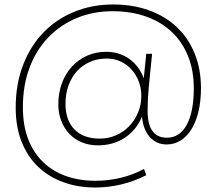

<svg xmlns="http://www.w3.org/2000/svg" viewBox="-20 -730 966 856"><path d="M632 51Q577 79 519.5 92.5Q462 106 404 106Q328 106 263 82.5Q198 59 150.5 14Q103 -31 76.5 -97.5Q50 -164 50 -250Q50 -354 82.5 -439Q115 -524 172.5 -584Q230 -644 310 -677Q390 -710 484 -710Q573 -710 645.5 -683.5Q718 -657 769 -608.5Q820 -560 848 -491Q876 -422 876 -337Q876 -280 865 -233.5Q854 -187 834 -154.5Q814 -122 786 -104Q758 -86 723 -86Q677 -86 647.5 -119.5Q618 -153 613 -210Q588 -150 536.5 -116Q485 -82 416 -82Q377 -82 344.5 -95.5Q312 -109 289 -133.5Q266 -158 253 -191.5Q240 -225 240 -264Q240 -316 256 -359Q272 -402 300.5 -433Q329 -464 368 -481.5Q407 -499 453 -499Q513 -499 557 -467Q601 -435 621 -381L632 -490H658L643 -339Q641 -319 639.5 -289Q638 -259 638 -236Q638 -116 724 -116Q781 -116 812.5 -173.5Q844 -231 844 -337Q844 -416 818.5 -479.5Q793 -543 746 -587.5Q699 -632 632 -656Q565 -680 482 -680Q395 -680 322 -649.5Q249 -619 195.5 -563.5Q142 -508 112 -429Q82 -350 82 -252Q82 -171 105.5 -110Q129 -49 172 -7.5Q215 34 274.5 55Q334 76 406 76Q463 76 519 62.5Q575 49 622 23ZM425 -112Q463 -112 496.5 -126.5Q530 -141 555 -166.5Q580 -192 595 -227Q610 -262 610 -303Q610 -337 598.5 -367Q587 -397 567 -419.5Q547 -442 518.5 -455.5Q490 -469 456 -469Q415 -469 381 -454Q347 -439 323 -412.5Q299 -386 285.5 -349Q272 -312 272 -267Q272 -194 312 -153Q352 -112 425 -112Z"/></svg>

Font: Geist Thin
Style: Regular
Weight: 400
Designer: Basement.studio, Andrés Briganti, Mateo Zaragoza
Foundry: Basement.studio, Vercel, Andrés Briganti, Guido Ferreyra, Mateo Zaragoza
Version: Version 1.401